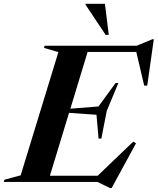

<svg xmlns="http://www.w3.org/2000/svg" viewBox="-66 -955 828 1008"><path d="M511.5 32.5 445.5 0H-46L-43 -11.5L42.5 -34.5L240.5 -681.5L165 -703.5L168 -715H652L734 -749H741.5L707 -505.5H691L649.5 -682.5H394L303.5 -384.5L451 -396L541 -519.5H555.5L494.5 -373L466 -227.5H451.5L440.5 -352.5L296.5 -362.5L196 -32.5H447L633.5 -211.5L648 -202.5L520 32.5ZM505 -772H488.5L383 -930.5L383.5 -935H485Z"/></svg>

Font: Newsreader Display SemiBold
Style: Italic
Weight: 600
Italic angle: -17°
Designer: Hugues Gentile
Foundry: Production Type
Version: Version 1.001